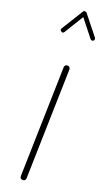

<svg xmlns="http://www.w3.org/2000/svg" viewBox="-194 -1040 620 1093"><g transform="rotate(20 116.0 -494.0)"><path d="M109.9 17.6Q92.3 17.6 92.3 -0.5L109.4 -665Q109.4 -672.4 114.5 -677.5Q119.6 -682.6 127.4 -682.1Q134.8 -682.1 139.9 -677Q145 -671.9 144.5 -664.6L127.4 0Q127.4 17.6 109.9 17.6ZM27.3 -851.6Q16.6 -857.9 22.9 -869.1L104 -1000.5Q107.9 -1006.8 115 -1006.3Q122.1 -1005.9 125.5 -1002L219.2 -884.3Q222.7 -880.4 221.9 -874.8Q221.2 -869.1 217.3 -865.7Q213.4 -862.3 207.8 -863.3Q202.1 -864.3 198.7 -868.2L116.7 -971.7L45.4 -855.5Q38.1 -844.2 27.3 -851.6Z"/></g></svg>

Font: Mikhak-DS2-FD ExtraLight
Style: Regular
Weight: 200
Designer: Amin Abedi
Version: Version 3.2